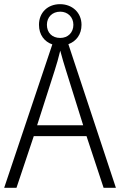

<svg xmlns="http://www.w3.org/2000/svg" viewBox="-20 -901 577 921"><path d="M477 0H536L308 -689C346 -703 371 -736 371 -782C371 -841 326 -881 268 -881C210 -881 167 -842 167 -782C167 -734 193 -701 231 -688L0 0H59L142 -248H395ZM269 -719C229 -719 205 -745 205 -782C205 -819 231 -845 269 -845C305 -845 332 -819 332 -782C332 -745 306 -719 269 -719ZM297 -562 379 -300H158L242 -562C251 -590 261 -624 269 -658C277 -627 289 -587 297 -562Z"/></svg>

Font: Noto Sans Telugu SemiCondensed Light
Style: Regular
Weight: 300
Width: 4
Designer: Jelle Bosma - Monotype Design Team
Foundry: Monotype Imaging Inc.
Version: Version 2.005